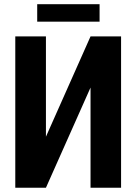

<svg xmlns="http://www.w3.org/2000/svg" viewBox="-20 -882 646 902"><path d="M405.3 -710.9H548.8V0H405.3V-470.7L195.8 0H51.8V-710.9H195.8V-239.7ZM447.8 -780.3H154.8V-862.3H447.8Z"/></svg>

Font: Roboto Condensed
Style: Bold
Weight: 700
Designer: Google
Version: Version 2.134; 2016